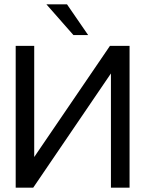

<svg xmlns="http://www.w3.org/2000/svg" viewBox="-20 -861 666 881"><path d="M193 -841H287.5L384.5 -700H317ZM137 -650.5V-140.5L484.5 -650.5H574.5V0H489V-524L132.5 0H52V-650.5Z"/></svg>

Font: Overused Grotesk
Style: Regular
Weight: 450
Version: Version 0.004